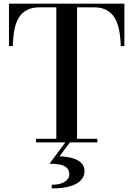

<svg xmlns="http://www.w3.org/2000/svg" viewBox="-20 -770 720 1038"><path d="M174.5 0V-19.5H284.5V-730.5H195.5Q153 -730.5 125 -715.5Q97 -700.5 80.8 -673Q64.5 -645.5 57.5 -607Q50.5 -568.5 49 -521H28.5V-750H652.5V-521H633Q631.5 -568.5 624 -607Q616.5 -645.5 600.2 -673Q584 -700.5 556.2 -715.5Q528.5 -730.5 485.5 -730.5H396.5V-19.5H506.5V0ZM259.5 248.5V229Q304 229 329.2 213.2Q354.5 197.5 354.5 173Q354.5 149 340.5 136.5Q326.5 124 302.2 119.5Q278 115 247.5 115L335 -2.5H359.5L301.5 75Q341 76.5 371.2 85Q401.5 93.5 419.2 110.8Q437 128 437 156Q437 181 419.5 202Q402 223 363 235.8Q324 248.5 259.5 248.5Z"/></svg>

Font: Bodoni Moda 11pt Medium
Style: Regular
Weight: 500
Designer: Owen Earl
Foundry: indestructible type
Version: Version 2.004